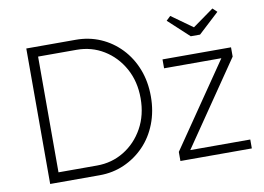

<svg xmlns="http://www.w3.org/2000/svg" viewBox="-78 -857 1344 977"><g transform="rotate(-10 594.0 -368.0)"><path d="M106 0V-700H362Q430 -700 489 -674.5Q548 -649 593 -602Q638 -555 663 -491Q688 -427 688 -350Q688 -274 663 -209.5Q638 -145 593 -98.5Q548 -52 489 -26Q430 0 362 0ZM357 -649H158V-51H357Q434 -51 497 -89.5Q560 -128 597.5 -195.5Q635 -263 635 -350Q635 -437 597.5 -504.5Q560 -572 497 -610.5Q434 -649 357 -649ZM779 0V-47L1075 -479H779V-525H1133V-477L838 -46H1148V0ZM941 -616 834 -715 856 -736 965 -658 1074 -736 1096 -715 989 -616Z"/></g></svg>

Font: Readex Pro ExtraLight
Style: Regular
Weight: 200
Designer: Bonnie Shaver-Troup, Thomas Jockin
Foundry: Lexend
Version: Version 1.203; ttfautohint (v1.8.3)